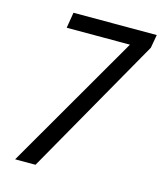

<svg xmlns="http://www.w3.org/2000/svg" viewBox="-107 -784 730 864"><g transform="rotate(15 258.0 -352.5)"><path d="M45 0 435 -674 437 -632H116L128 -705H516L505 -643L140 0Z"/></g></svg>

Font: Nunito Sans 7pt Condensed
Style: Italic
Weight: 400
Width: 3
Italic angle: -9°
Designer: Vernon Adams
Foundry: Vernon Adams
Version: Version 3.101;gftools[0.9.27]